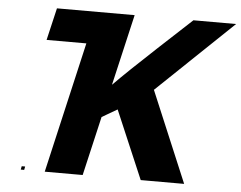

<svg xmlns="http://www.w3.org/2000/svg" viewBox="-51 -776 1051 837"><g transform="rotate(5 474.5 -357.0)"><path d="M132 -573 165 -714H505L433 -403Q495 -466 614.5 -577Q734 -688 759 -711L762 -714H949L617 -397L784 0H594L467 -298L400 -259L340 0H174L306 -573ZM69 0 72 -15H87L84 0Z"/></g></svg>

Font: Passageway
Style: BdIt
Weight: 700
Foundry: Ascender Corporation
Version: Version 1.11